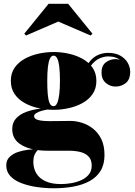

<svg xmlns="http://www.w3.org/2000/svg" viewBox="-20 -748 724 1028"><path d="M268 260Q221 260 175.8 253.2Q130.5 246.5 93.8 232.2Q57 218 35.2 194.5Q13.5 171 13.5 137.5Q13.5 109 31.8 91.8Q50 74.5 76.5 65.8Q103 57 129.8 54Q156.5 51 173 51H188Q177 58.5 167.8 75Q158.5 91.5 158.5 119.5Q158.5 153.5 174.5 180.2Q190.5 207 223.2 222.2Q256 237.5 306 237.5Q334 237.5 362.8 232.5Q391.5 227.5 416 216.2Q440.5 205 455.8 186Q471 167 471 139Q471 107.5 454.2 90Q437.5 72.5 410 65.8Q382.5 59 350 59Q339.5 59 316.5 59Q293.5 59 270.5 59Q247.5 59 236.5 59Q150.5 59 98 30Q45.5 1 45.5 -56.5Q45.5 -92 66.2 -114.2Q87 -136.5 120.2 -148.8Q153.5 -161 192 -165.8Q230.5 -170.5 266 -170.5L265 -164Q252.5 -164 235.2 -161.5Q218 -159 201.2 -154Q184.5 -149 173.5 -142Q162.5 -135 162.5 -126Q162.5 -111.5 184.2 -105.5Q206 -99.5 247 -99.5Q264.5 -99.5 284.8 -99.8Q305 -100 324.5 -100.2Q344 -100.5 358 -100.5Q386 -100.5 417.5 -91Q449 -81.5 476.8 -60.2Q504.5 -39 522 -4Q539.5 31 539.5 82Q539.5 132 518.8 166.2Q498 200.5 460.8 221Q423.5 241.5 374.2 250.8Q325 260 268 260ZM267 -160Q227.5 -160 187 -168.8Q146.5 -177.5 112.8 -196Q79 -214.5 58.5 -244Q38 -273.5 38 -315Q38 -356.5 58.5 -385.8Q79 -415 112.8 -433.5Q146.5 -452 187 -460.8Q227.5 -469.5 267 -469.5Q307 -469.5 347.2 -460.8Q387.5 -452 421.2 -433.5Q455 -415 475.5 -385.8Q496 -356.5 496 -315Q496 -273.5 475.5 -244Q455 -214.5 421.2 -196Q387.5 -177.5 347.2 -168.8Q307 -160 267 -160ZM267 -179.5Q279 -179.5 286.5 -197Q294 -214.5 297.5 -245Q301 -275.5 301 -315Q301 -359.5 297.5 -389.5Q294 -419.5 286.5 -434.8Q279 -450 267 -450Q255 -450 247.5 -434.8Q240 -419.5 236.5 -389.5Q233 -359.5 233 -315Q233 -275.5 235.5 -245Q238 -214.5 245.2 -197Q252.5 -179.5 267 -179.5ZM599 -284.5Q569 -284.5 546.2 -304.2Q523.5 -324 523.5 -360Q523.5 -396.5 546.5 -414Q569.5 -431.5 599 -431.5Q624.5 -431.5 650.2 -414Q676 -396.5 676 -364.5H656.5Q656.5 -398 629.5 -422Q602.5 -446 560 -446Q539.5 -446 516.8 -437Q494 -428 474.5 -406Q455 -384 445 -344.5L431.5 -354.5Q441.5 -396.5 462 -420.8Q482.5 -445 508 -455Q533.5 -465 558.5 -465Q598 -465 624.2 -450Q650.5 -435 663.8 -411.8Q677 -388.5 677 -364.5Q677 -321.5 653 -303Q629 -284.5 599 -284.5ZM119.5 -558 110 -567.5 240 -727.5H345L475 -567.5L465 -558L292 -632.5Z"/></svg>

Font: Bodoni Moda 11pt Black
Style: Regular
Weight: 900
Designer: Owen Earl
Foundry: indestructible type
Version: Version 2.004